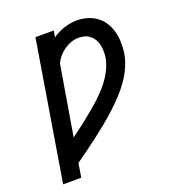

<svg xmlns="http://www.w3.org/2000/svg" viewBox="-135 -849 869 955"><g transform="rotate(-20 300.0 -371.5)"><path d="M36 0 157 -735H254L248 -701Q277 -721 311 -732Q345 -743 378 -743Q407 -743 434 -735Q461 -727 482.5 -711Q504 -695 518.5 -672Q533 -649 540 -622.5Q547 -596 548 -567Q549 -538 545 -510Q539 -474 524 -440Q509 -406 487 -374.5Q465 -343 439 -315.5Q413 -288 385 -262Q357 -236 327.5 -212Q298 -188 267.5 -164.5Q237 -141 206 -118.5Q175 -96 144 -74L132 0ZM165 -201Q195 -223 224 -245.5Q253 -268 281.5 -291.5Q310 -315 337 -340Q364 -365 387 -393Q410 -421 427 -453.5Q444 -486 450 -520Q452 -536 452 -553Q452 -570 448.5 -586Q445 -602 437.5 -615.5Q430 -629 418 -639Q406 -649 390.5 -654Q375 -659 358 -659Q338 -659 318.5 -652.5Q299 -646 281.5 -634Q264 -622 250 -606Q236 -590 227 -571Z"/></g></svg>

Font: Iosevka Slab MdExObl
Style: Regular
Weight: 500
Width: 7
Italic angle: -9°
Monospace: yes
Designer: Belleve Invis
Foundry: Belleve Invis
Version: Version 11.1.1; ttfautohint (v1.8.3)